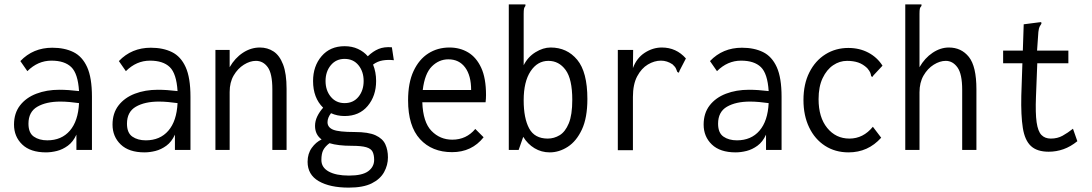

<svg xmlns="http://www.w3.org/2000/svg" viewBox="-20 -685 4990 877"><path d="M190 11Q119 11 81.5 -25Q44 -61 44 -116Q44 -168 71.5 -203.5Q99 -239 146 -257Q193 -275 251 -275Q271 -275 293.5 -273.5Q316 -272 341 -269Q336 -349 305.5 -378.5Q275 -408 215 -408Q153 -408 105 -360L73 -406Q131 -467 219 -467Q275 -467 315.5 -447Q356 -427 378 -378.5Q400 -330 400 -243V0H329V-70Q314 -37 290 -19.5Q266 -2 240 4.5Q214 11 190 11ZM110 -120Q110 -78 134.5 -61Q159 -44 196 -44Q261 -44 299 -88Q337 -132 341 -214Q320 -217 298 -219Q276 -221 256 -221Q191 -221 150.5 -197.5Q110 -174 110 -120Z M640 11Q569 11 531.5 -25Q494 -61 494 -116Q494 -168 521.5 -203.5Q549 -239 596 -257Q643 -275 701 -275Q721 -275 743.5 -273.5Q766 -272 791 -269Q786 -349 755.5 -378.5Q725 -408 665 -408Q603 -408 555 -360L523 -406Q581 -467 669 -467Q725 -467 765.5 -447Q806 -427 828 -378.5Q850 -330 850 -243V0H779V-70Q764 -37 740 -19.5Q716 -2 690 4.5Q664 11 640 11ZM560 -120Q560 -78 584.5 -61Q609 -44 646 -44Q711 -44 749 -88Q787 -132 791 -214Q770 -217 748 -219Q726 -221 706 -221Q641 -221 600.5 -197.5Q560 -174 560 -120Z M964 0V-457H1029V-378Q1053 -420 1089.5 -444Q1126 -468 1167 -468Q1202 -468 1229.5 -450Q1257 -432 1273 -390.5Q1289 -349 1289 -279V0H1224V-277Q1224 -349 1203 -378Q1182 -407 1149 -407Q1122 -407 1094 -389.5Q1066 -372 1047.5 -340.5Q1029 -309 1029 -265V0Z M1554 -155Q1520 -155 1492 -168Q1476 -147 1476 -127Q1476 -103 1502 -92.5Q1528 -82 1600 -82Q1663 -82 1695.5 -67Q1728 -52 1740 -26Q1752 0 1752 34Q1752 69 1734.5 101Q1717 133 1678 152.5Q1639 172 1573 172Q1487 172 1436 142.5Q1385 113 1385 54Q1385 17 1404 -9.5Q1423 -36 1449 -48Q1419 -70 1419 -110Q1419 -132 1429 -153Q1439 -174 1456 -193Q1410 -238 1410 -315Q1410 -383 1449 -428.5Q1488 -474 1554 -474Q1588 -474 1615 -461.5Q1642 -449 1660 -428Q1684 -451 1709.5 -461.5Q1735 -472 1770 -469L1779 -410Q1752 -413 1728 -409Q1704 -405 1684 -390Q1698 -356 1698 -315Q1698 -247 1659.5 -201Q1621 -155 1554 -155ZM1554 -214Q1594 -214 1617.5 -243Q1641 -272 1641 -315Q1641 -358 1617.5 -387Q1594 -416 1554 -416Q1515 -416 1491 -387Q1467 -358 1467 -315Q1467 -272 1491 -243Q1515 -214 1554 -214ZM1448 46Q1448 80 1481.5 98.5Q1515 117 1574 117Q1635 117 1662 97Q1689 77 1689 45Q1689 23 1682 8.5Q1675 -6 1653 -12.5Q1631 -19 1587 -19Q1524 -19 1485 -31Q1465 -16 1456.5 0.5Q1448 17 1448 46Z M2045 10Q1953 10 1898.5 -49.5Q1844 -109 1844 -227Q1844 -307 1869 -360.5Q1894 -414 1936.5 -441Q1979 -468 2033 -468Q2081 -468 2118.5 -445.5Q2156 -423 2178 -375.5Q2200 -328 2200 -251Q2200 -242 2199.5 -234.5Q2199 -227 2198 -218H1909Q1912 -127 1951 -87Q1990 -47 2046 -47Q2110 -47 2151 -96L2189 -58Q2135 10 2045 10ZM1911 -274H2132Q2132 -340 2104.5 -377Q2077 -414 2028 -414Q1985 -414 1952.5 -381.5Q1920 -349 1911 -274Z M2491 11Q2453 11 2421.5 -8Q2390 -27 2370 -60L2349 0H2304V-665H2380V-658Q2375 -652 2373.5 -645Q2372 -638 2372 -621V-387Q2391 -425 2426 -446.5Q2461 -468 2495 -468Q2570 -468 2616.5 -412Q2663 -356 2663 -233Q2663 -147 2638 -93.5Q2613 -40 2573.5 -14.5Q2534 11 2491 11ZM2482 -52Q2511 -52 2536.5 -67.5Q2562 -83 2578 -121.5Q2594 -160 2594 -229Q2594 -324 2563.5 -365.5Q2533 -407 2485 -407Q2435 -407 2403.5 -359.5Q2372 -312 2372 -227Q2372 -145 2397 -98.5Q2422 -52 2482 -52Z M2802 -457H2872L2871 -374Q2888 -420 2925 -444Q2962 -468 3003 -468Q3069 -468 3113 -418L3084 -362L3081 -353L3074 -356Q3071 -364 3067.5 -372Q3064 -380 3052 -391Q3027 -408 2999 -408Q2969 -408 2939.5 -390.5Q2910 -373 2890.5 -336.5Q2871 -300 2871 -242V1H2802Z M3340 11Q3269 11 3231.5 -25Q3194 -61 3194 -116Q3194 -168 3221.5 -203.5Q3249 -239 3296 -257Q3343 -275 3401 -275Q3421 -275 3443.5 -273.5Q3466 -272 3491 -269Q3486 -349 3455.5 -378.5Q3425 -408 3365 -408Q3303 -408 3255 -360L3223 -406Q3281 -467 3369 -467Q3425 -467 3465.5 -447Q3506 -427 3528 -378.5Q3550 -330 3550 -243V0H3479V-70Q3464 -37 3440 -19.5Q3416 -2 3390 4.5Q3364 11 3340 11ZM3260 -120Q3260 -78 3284.5 -61Q3309 -44 3346 -44Q3411 -44 3449 -88Q3487 -132 3491 -214Q3470 -217 3448 -219Q3426 -221 3406 -221Q3341 -221 3300.5 -197.5Q3260 -174 3260 -120Z M3856 11Q3795 11 3748.5 -19Q3702 -49 3676 -103Q3650 -157 3650 -228Q3650 -301 3677 -354.5Q3704 -408 3750.5 -437Q3797 -466 3855 -466Q3906 -466 3946.5 -444.5Q3987 -423 4011 -385L3970 -341L3964 -333L3959 -338Q3958 -346 3955 -353.5Q3952 -361 3941 -374Q3922 -392 3900 -399.5Q3878 -407 3849 -407Q3815 -407 3785.5 -387Q3756 -367 3737.5 -328Q3719 -289 3719 -232Q3719 -149 3758.5 -100.5Q3798 -52 3860 -52Q3923 -52 3967 -106L4005 -56Q3945 11 3856 11Z M4115 -665H4189V-658Q4183 -652 4181.5 -645Q4180 -638 4180 -621V-378Q4204 -420 4240 -444Q4276 -468 4314 -468Q4371 -468 4405.5 -425Q4440 -382 4440 -277V0H4375V-275Q4375 -347 4353.5 -377Q4332 -407 4300 -407Q4273 -407 4245 -389.5Q4217 -372 4198.5 -340Q4180 -308 4180 -263V0H4115Z M4770 8Q4717 8 4689 -18Q4661 -44 4652 -100.5Q4643 -157 4645 -248L4650 -396H4562V-454H4652L4656 -574L4726 -583L4736 -584L4737 -577Q4732 -570 4728.5 -563Q4725 -556 4723 -539L4717 -454H4860V-396H4718L4712 -243Q4709 -168 4715 -126.5Q4721 -85 4737 -68.5Q4753 -52 4780 -52Q4810 -52 4833.5 -65Q4857 -78 4881 -97L4901 -40Q4870 -15 4837.5 -3.5Q4805 8 4770 8Z"/></svg>

Font: Inconsolata SemiCondensed
Style: Regular
Weight: 400
Width: 4
Monospace: yes
Designer: Raph Levien, Cyreal, Brenton Simpson
Foundry: Raph Levien, Cyreal, Google
Version: Version 3.001; ttfautohint (v1.8.2.53-6de2)